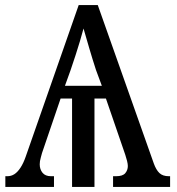

<svg xmlns="http://www.w3.org/2000/svg" viewBox="-20 -734 695 754"><path d="M1 0V-42H9Q24 -42 36.5 -50Q49 -58 60.5 -75.5Q72 -93 81 -119L289 -714H364L584 -92Q593 -67 606 -54.5Q619 -42 643 -42H648V0H424V-42H436Q462 -42 472 -54Q482 -66 482 -82Q482 -90 479 -102Q476 -114 472 -126L396 -347H351V0H263V-347H218L145 -133Q143 -125 140.5 -116.5Q138 -108 137 -101.5Q136 -95 136 -89Q136 -69 147 -55.5Q158 -42 180 -42H192V0ZM235 -397H380L357 -459Q343 -502 331 -543Q319 -584 308 -622Q302 -599 294 -572.5Q286 -546 277 -518Q268 -490 257 -458Z"/></svg>

Font: Noto Serif SemiCondensed
Style: Regular
Weight: 400
Width: 4
Designer: Monotype Design Team
Foundry: Monotype Imaging Inc.
Version: Version 2.013